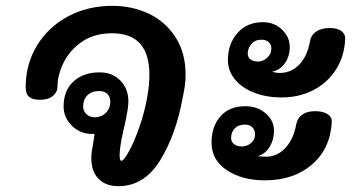

<svg xmlns="http://www.w3.org/2000/svg" viewBox="-20 -638 1219 658"><path d="M616 -382Q616 -362 613.5 -344Q611 -326 606 -303Q583 -176 528.5 -88Q474 0 386 0Q342 0 317.5 -25.5Q293 -51 293 -95Q293 -116 297 -133Q299 -147 301 -158Q303 -169 304 -179H295Q255 -179 226.5 -207Q198 -235 198 -273Q198 -328 232 -359Q266 -390 321 -390Q365 -390 392.5 -362Q420 -334 420 -290Q420 -264 405 -200L396 -159Q395 -154 392.5 -136Q390 -118 390 -106Q390 -87 396 -87Q404 -87 422 -119.5Q440 -152 458 -203.5Q476 -255 485 -308Q492 -346 492 -382Q492 -524 364 -524Q303 -524 261 -495Q219 -466 198 -423.5Q177 -381 177 -340Q177 -323 161.5 -309.5Q146 -296 117 -296Q92 -296 80 -306Q68 -316 68 -339Q68 -418 106.5 -481.5Q145 -545 212.5 -581.5Q280 -618 365 -618Q433 -618 490 -591Q547 -564 581.5 -510.5Q616 -457 616 -382ZM358 -290Q358 -306 348 -316Q338 -326 320 -326Q294 -326 279.5 -311.5Q265 -297 265 -273Q265 -257 276.5 -246.5Q288 -236 305 -236Q327 -236 342.5 -251Q358 -266 358 -290Z M1163 -504Q1160 -444 1131 -399Q1102 -354 1053.5 -329Q1005 -304 945 -304Q894 -304 852 -320Q810 -336 785.5 -365.5Q761 -395 761 -432Q761 -487 793.5 -524.5Q826 -562 881 -562Q920 -562 946.5 -536.5Q973 -511 973 -477Q973 -445 956.5 -421.5Q940 -398 912 -392Q926 -388 938 -388Q978 -388 1005.5 -416.5Q1033 -445 1042 -495Q1045 -516 1062.5 -529Q1080 -542 1110 -542Q1136 -542 1150 -531.5Q1164 -521 1163 -504ZM865 -427Q881 -427 895.5 -440Q910 -453 910 -472Q910 -485 901 -493.5Q892 -502 876 -502Q854 -502 841.5 -487Q829 -472 829 -455Q829 -441 839 -434Q849 -427 865 -427ZM1117 -220Q1112 -128 1049 -74Q986 -20 888 -20Q809 -20 757 -55Q705 -90 705 -149Q705 -205 735.5 -239.5Q766 -274 821 -274Q862 -274 890.5 -249.5Q919 -225 919 -190Q919 -159 904 -134.5Q889 -110 863 -103Q879 -101 892 -101Q930 -101 958 -131Q986 -161 995 -211Q999 -233 1015.5 -245Q1032 -257 1060 -257Q1087 -257 1102.5 -247Q1118 -237 1117 -220ZM809 -136Q826 -136 840 -147.5Q854 -159 854 -178Q854 -192 845 -201.5Q836 -211 819 -211Q797 -211 784.5 -198Q772 -185 772 -165Q772 -151 783 -143.5Q794 -136 809 -136Z"/></svg>

Font: Mali SemiBold
Style: Italic
Weight: 600
Italic angle: -10°
Version: Version 1.000; ttfautohint (v1.6)